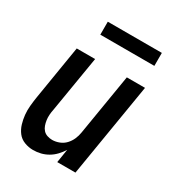

<svg xmlns="http://www.w3.org/2000/svg" viewBox="-172 -810 845 923"><g transform="rotate(30 250.0 -349.0)"><path d="M152 8Q127 8 103.5 -1Q80 -10 65.5 -29Q51 -48 44 -71.5Q37 -95 34.5 -119.5Q32 -144 34.5 -170Q37 -196 41 -221L90 -520H192L140 -207Q137 -193 136 -178Q135 -163 137 -149Q139 -135 143.5 -122Q148 -109 157 -99Q166 -89 179.5 -84.5Q193 -80 207 -80Q226 -80 245.5 -87.5Q265 -95 279 -110Q293 -125 301 -143.5Q309 -162 312 -181L368 -520H469L383 0H282L294 -75Q283 -57 267.5 -40.5Q252 -24 233 -13Q214 -2 193.5 3Q173 8 152 8ZM455 -634H155V-706H455Z"/></g></svg>

Font: Iosevka SS04 Semibold
Style: Italic
Weight: 600
Italic angle: -9°
Monospace: yes
Designer: Belleve Invis
Foundry: Belleve Invis
Version: Version 19.0.0; ttfautohint (v1.8.4)